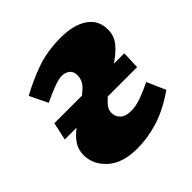

<svg xmlns="http://www.w3.org/2000/svg" viewBox="-150 -656 794 794"><g transform="rotate(-45 247.0 -258.5)"><path d="M452 -223H280Q259 -204 251 -191.5Q243 -179 243 -164Q243 -142 259 -127Q275 -112 307 -112Q334 -112 366.5 -123.5Q399 -135 435 -153L471 -71Q400 -22 337.5 -3Q275 16 215 16Q130 16 84 -25Q38 -66 38 -123Q38 -153 53.5 -177Q69 -201 98 -223H29L46 -301H207Q237 -324 245.5 -340Q254 -356 254 -374Q254 -397 239.5 -407.5Q225 -418 207 -418Q189 -418 160 -407.5Q131 -397 89 -377L51 -456Q107 -487 171 -510Q235 -533 315 -533Q389 -533 433 -503.5Q477 -474 477 -418Q477 -382 455.5 -355Q434 -328 394 -301H455Z"/></g></svg>

Font: Literata 12pt ExtraBold
Style: Italic
Weight: 800
Italic angle: -2°
Designer: Latin by Veronika Burian and Jose Scaglione. Greek by Irene Vlachou. Cyrillic by Vera Evstafieva
Foundry: TypeTogether
Version: Version 3.002